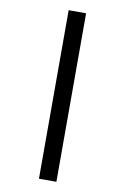

<svg xmlns="http://www.w3.org/2000/svg" viewBox="-103 -882 706 1084"><g transform="rotate(10 250.0 -340.0)"><path d="M200 143V-823H300V143Z"/></g></svg>

Font: Iosevka Slab Semibold
Style: Regular
Weight: 600
Monospace: yes
Designer: Belleve Invis
Foundry: Belleve Invis
Version: Version 11.1.1; ttfautohint (v1.8.3)